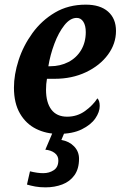

<svg xmlns="http://www.w3.org/2000/svg" viewBox="-20 -566 519 826"><path d="M231 10Q179 10 135.5 -11.5Q92 -33 66 -77.5Q40 -122 40 -189Q40 -245 60 -307Q80 -369 119.5 -423.5Q159 -478 216.5 -512Q274 -546 349 -546Q411 -546 445 -516Q479 -486 479 -433Q479 -378 444.5 -331Q410 -284 350 -255.5Q290 -227 215 -227H182Q178 -205 178 -180Q178 -125 201 -94.5Q224 -64 269 -64Q312 -64 346 -88.5Q380 -113 399 -143Q409 -133 409 -110Q409 -84 390 -56.5Q371 -29 331.5 -9.5Q292 10 231 10ZM196 -281Q239 -281 274 -299Q309 -317 329 -350.5Q349 -384 349 -428Q349 -456 338.5 -472.5Q328 -489 310 -489Q282 -489 257 -457.5Q232 -426 214 -378Q196 -330 188 -281ZM176 240Q151 240 132 236.5Q113 233 96 228L109 171Q141 179 166 179Q192 179 211.5 166Q231 153 231 124Q231 104 215 92Q199 80 175 78L212 -9H263L244 36Q278 42 299 64Q320 86 320 117Q320 160 300.5 187.5Q281 215 248 227.5Q215 240 176 240Z"/></svg>

Font: Noto Serif Condensed
Style: Bold Italic
Weight: 700
Width: 3
Italic angle: -12°
Designer: Monotype Design Team
Foundry: Monotype Imaging Inc.
Version: Version 2.014